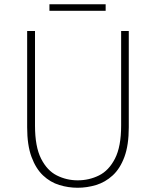

<svg xmlns="http://www.w3.org/2000/svg" viewBox="-20 -872 734 905"><path d="M346 13Q302 13 259.5 0Q217 -13 183 -45Q149 -77 128.5 -132.5Q108 -188 108 -272V-726H145V-280Q145 -181 173.5 -124.5Q202 -68 248 -45Q294 -22 346 -22Q400 -22 446.5 -45Q493 -68 522 -124.5Q551 -181 551 -280V-726H587V-272Q587 -188 566.5 -132.5Q546 -77 511 -45Q476 -13 433 0Q390 13 346 13ZM213 -821V-852H478V-821Z"/></svg>

Font: Source Han Sans SC ExtraLight
Style: Regular
Weight: 250
Designer: Ryoko NISHIZUKA 西塚涼子 (kana, bopomofo & ideographs); Paul D. Hunt (Latin, Greek & Cyrillic); Sandoll Communications 산돌커뮤니
Foundry: Adobe
Version: Version 2.004;hotconv 1.0.118;makeotfexe 2.5.65603